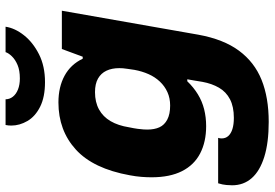

<svg xmlns="http://www.w3.org/2000/svg" viewBox="-164 -600 961 672"><g transform="rotate(-90 316.0 -263.5)"><path d="M226 197Q153 197 103.5 181.5Q54 166 29 137.5Q4 109 4 69Q4 62 5 49Q6 36 11 20H170Q169 23 168.5 26Q168 29 168 32Q168 46 176.5 55.5Q185 65 201 70Q217 75 240 75Q279 75 305 61.5Q331 48 345.5 23Q360 -2 366 -35Q368 -49 370.5 -62.5Q373 -76 375 -88H368Q347 -66 322.5 -51Q298 -36 270 -29Q242 -22 211 -22Q156 -22 115.5 -43Q75 -64 53.5 -106.5Q32 -149 32 -213Q32 -230 33.5 -249Q35 -268 39 -289Q62 -417 129 -478Q196 -539 294 -539Q348 -539 387.5 -517.5Q427 -496 447 -454H454L481 -527H615L531 -49Q515 39 475 93Q435 147 373 172Q311 197 226 197ZM283 -148Q309 -148 330 -157.5Q351 -167 367 -184Q383 -201 393 -223.5Q403 -246 408 -273Q410 -288 411.5 -297Q413 -306 413.5 -313Q414 -320 414 -326Q414 -352 405 -371Q396 -390 377.5 -400.5Q359 -411 330 -411Q295 -411 269.5 -397Q244 -383 228.5 -356.5Q213 -330 207 -292Q203 -273 201.5 -261Q200 -249 199.5 -241.5Q199 -234 199 -228Q199 -203 207 -185.5Q215 -168 234 -158Q253 -148 283 -148ZM365 -586Q313 -586 279 -603Q245 -620 229 -647.5Q213 -675 213 -704Q213 -709 213.5 -714Q214 -719 215 -724H305Q305 -710 314 -698.5Q323 -687 339.5 -680.5Q356 -674 378 -674Q406 -674 425 -682Q444 -690 455.5 -702Q467 -714 470 -724H559Q554 -691 529 -659.5Q504 -628 462.5 -607Q421 -586 365 -586Z"/></g></svg>

Font: Archivo SemiBold ExtraBold
Style: Italic
Weight: 800
Italic angle: -10°
Version: Version 2.001